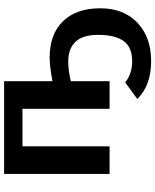

<svg xmlns="http://www.w3.org/2000/svg" viewBox="72 -640 776 961"><g transform="rotate(-90 460.5 -160.0)"><path d="M899 -47Q899 71 826.5 139.5Q754 208 635 208Q513 208 445 139L528 78Q571 113 634 113Q704 113 735 70.5Q766 28 766 -58Q766 -207 631 -207Q590 -207 534 -194V0H396V-436H208V0H70V-528H534V-286Q610 -300 652 -300Q769 -300 834 -233.5Q899 -167 899 -47Z"/></g></svg>

Font: Libra Sans
Style: Bold
Weight: 700
Foundry: Context Ltd
Version: Version 1.000